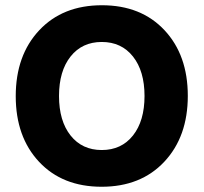

<svg xmlns="http://www.w3.org/2000/svg" viewBox="-20 -705 776 732"><path d="M249 -489.5Q205 -434 205 -339Q205 -244 249 -188.5Q293 -133 368 -133Q443 -133 487 -188.5Q531 -244 531 -339Q531 -434 487 -489.5Q443 -545 368 -545Q293 -545 249 -489.5ZM368.5 -685Q518 -685 607 -590Q696 -495 696 -339.5Q696 -184 606.5 -88.5Q517 7 367.5 7Q218 7 129 -88Q40 -183 40 -338.5Q40 -494 129.5 -589.5Q219 -685 368.5 -685Z"/></svg>

Font: Hind Jalandhar
Style: Bold
Weight: 700
Designer: Namrata Goyal
Foundry: Indian Type Foundry
Version: Version 0.702;PS 1.0;hotconv 1.0.81;makeotf.lib2.5.63406